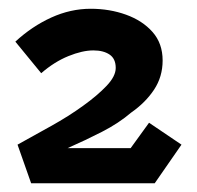

<svg xmlns="http://www.w3.org/2000/svg" viewBox="-20 -637 449 438"><path d="M51 -219 20 -307Q56 -327 96.5 -349.5Q137 -372 170 -396Q202 -419 223 -441Q244 -463 244 -482Q244 -503 230 -512.5Q216 -522 193 -522Q168 -522 136 -509Q104 -496 74 -470L15 -542Q53 -577 97 -597Q141 -617 187 -617Q230 -617 267.5 -603.5Q305 -590 328 -564Q351 -538 351 -499Q351 -462 331.5 -432.5Q312 -403 279 -380Q251 -356 213 -336.5Q175 -317 134 -299H278L320 -357L394 -307L333 -219Z"/></svg>

Font: Podkova ExtraBold
Style: Regular
Weight: 800
Designer: Ilya Yudin
Foundry: Cyreal (www.cyreal.org)
Version: Version 2.103